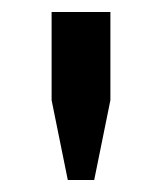

<svg xmlns="http://www.w3.org/2000/svg" viewBox="-20 -706 271 320"><path d="M93 -406 66 -539V-686H164V-539L137 -406Z"/></svg>

Font: Chivo Medium
Style: Regular
Weight: 500
Designer: Hector Gatti
Foundry: Omnibus-Type
Version: Version 2.002